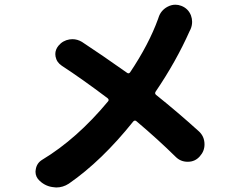

<svg xmlns="http://www.w3.org/2000/svg" viewBox="-20 -786 1040 832"><path d="M667 -710Q676.8 -741.2 706.1 -756.8Q722.7 -765.6 740.2 -765.6Q752.9 -765.6 765.6 -760.7Q795.9 -749 807.6 -718.8Q812.5 -705.1 812.5 -691.4Q812.5 -674.8 805.7 -659.2Q803.7 -654.3 801.8 -651.4Q743.2 -519.5 654.3 -388.7Q649.4 -380.9 656.2 -375Q749 -300.8 840.8 -217.8Q866.2 -195.3 866.2 -160.2Q866.2 -130.9 845.7 -108.4Q825.2 -85 793.9 -85Q793 -85 793 -85Q762.7 -85 741.2 -106.4Q665 -181.6 571.3 -260.7Q564.5 -266.6 557.6 -259.8Q420.9 -88.9 278.3 9.8Q252.9 26.4 223.6 26.4Q218.8 26.4 213.9 25.4Q178.7 22.5 152.3 -2Q133.8 -18.6 133.8 -42Q133.8 -45.9 134.8 -50.8Q138.7 -79.1 163.1 -93.8Q313.5 -184.6 448.2 -346.7Q454.1 -353.5 446.3 -360.4Q335 -444.3 248 -501Q225.6 -515.6 220.7 -541Q219.7 -546.9 219.7 -551.8Q219.7 -571.3 233.4 -587.9Q252 -610.4 281.2 -615.2Q288.1 -616.2 293.9 -616.2Q315.4 -616.2 335 -604.5Q419.9 -548.8 530.3 -470.7Q538.1 -464.8 543.9 -472.7Q625 -593.8 665 -704.1Q665 -705.1 666 -707Q667 -709 667 -710Z"/></svg>

Font: Gen Jyuu GothicX Bold
Style: Bold
Weight: 700
Designer: Ryoko NISHIZUKA (kana &amp; ideographs); Paul D. Hunt (Latin, Greek &amp; Cyrillic); Wenlong ZHANG (bopomofo); Sandoll C
Version: Version 1.058.20140828